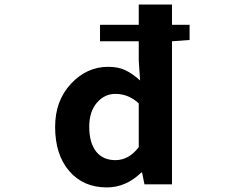

<svg xmlns="http://www.w3.org/2000/svg" viewBox="-20 -818 1040 852"><path d="M595.7 -165V-359.4Q549.8 -401.4 492.2 -401.4Q443.4 -401.4 409.7 -361.8Q376 -322.3 376 -255.9Q376 -184.6 406.2 -146Q436.5 -107.4 492.2 -107.4Q551.8 -107.4 595.7 -165ZM821.3 -708V-640.6L743.2 -634.8V0H621.1L610.4 -52.7H607.4Q539.1 13.7 454.1 13.7Q349.6 13.7 287.1 -59.1Q224.6 -131.8 224.6 -254.9Q224.6 -371.1 294.9 -446.3Q365.2 -521.5 460 -521.5Q504.9 -521.5 536.6 -506.3Q568.4 -491.2 601.6 -460.9L595.7 -548.8V-634.8H423.8V-708H595.7V-797.9H743.2V-708Z"/></svg>

Font: GenEi Gothic M Regular
Style: Bold
Weight: 700
Designer: o_tamon (Modified); [Source Han Sans]
Ryoko NISHIZUKA  (kana & ideographs); Paul D. Hunt (Latin, Greek & Cyrillic); Wenl
Version: Version 1.1a;Original Version 1.004